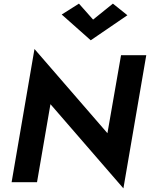

<svg xmlns="http://www.w3.org/2000/svg" viewBox="-20 -1004 826 1058"><path d="M647 -700 572 -270 170 -734 44 0H184L258 -430L660 34L786 -700ZM493 -896 415 -984 320 -924 480 -782 682 -920 602 -984Z"/></svg>

Font: Jost* 600 Semi Italic
Style: Italic
Weight: 600
Italic angle: -10°
Version: Version 3.200; ttfautohint (v0.97) -l 8 -r 50 -G 200 -x 14 -